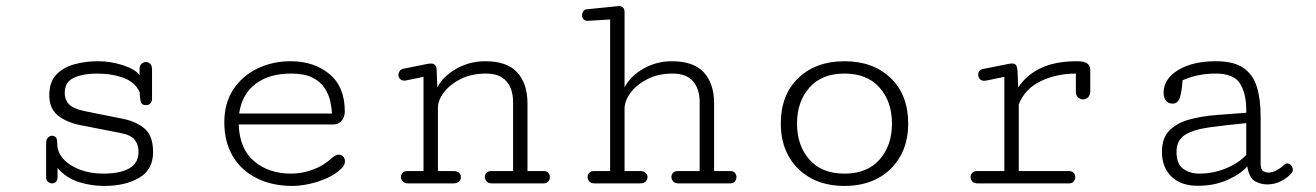

<svg xmlns="http://www.w3.org/2000/svg" viewBox="-20 -596 4278 624"><path d="M318.4 8.3Q276.4 8.3 236.1 -4.4Q195.8 -17.1 167 -49.8V-20.5Q167 -9.8 161.6 -4.9Q156.2 0 149.4 0Q142.1 0 136 -5.1Q129.9 -10.3 129.9 -19V-129.4Q129.9 -143.1 136 -148.9Q142.1 -154.8 148.4 -154.8Q155.3 -154.8 160.6 -150.6Q166 -146.5 166 -129.4Q166 -101.6 185.8 -79.6Q205.6 -57.6 239.5 -44.7Q273.4 -31.7 315.4 -31.7Q370.1 -31.7 400.1 -48.8Q430.2 -65.9 430.2 -102.1Q430.2 -125.5 418 -141.4Q405.8 -157.2 372.6 -163.6L242.7 -189Q196.8 -197.8 168.5 -220.5Q140.1 -243.2 140.1 -286.1Q140.1 -330.1 163.6 -354Q187 -377.9 223.1 -387.5Q259.3 -397 297.4 -397Q339.4 -397 378.9 -384.3Q418.5 -371.6 433.6 -352.1V-370.1Q433.1 -382.3 439.7 -388.4Q446.3 -394.5 454.1 -394.5Q461.9 -394.5 468 -388.7Q474.1 -382.8 474.1 -370.6V-272.5Q471.7 -254.4 453.6 -254.4Q440.9 -254.4 437.7 -264.6Q434.6 -274.9 434.1 -295.9Q420.4 -328.1 382.6 -342.5Q344.7 -356.9 293.9 -356.9Q251 -356.9 220.7 -343.5Q190.4 -330.1 190.4 -293.5Q190.4 -272.5 203.1 -258.1Q215.8 -243.7 252.4 -235.4L378.9 -210Q421.4 -201.7 449.5 -178.5Q477.5 -155.3 477.5 -101.6Q477.5 -44.9 432.6 -18.3Q387.7 8.3 318.4 8.3Z M930.2 8.3Q865.2 8.3 815.2 -16.4Q765.1 -41 737.1 -87.4Q709 -133.8 709 -198.7Q709 -261.2 738.5 -305.7Q768.1 -350.1 817.1 -373.5Q866.2 -397 924.8 -397Q1000.5 -397 1050.5 -355.5Q1100.6 -314 1100.6 -233.9Q1100.6 -215.8 1090.3 -203.6Q1080.1 -191.4 1063 -191.4H755.9Q758.3 -111.8 806.2 -71.8Q854 -31.7 926.3 -31.7Q961.9 -31.7 997.6 -44.9Q1033.2 -58.1 1061.5 -85Q1071.8 -93.3 1081.5 -93.3Q1090.3 -93.3 1095.7 -86.9Q1101.1 -80.6 1101.1 -71.8Q1101.1 -61 1092.3 -51.3Q1074.2 -31.7 1045.9 -18.6Q1017.6 -5.4 986.6 1.5Q955.6 8.3 930.2 8.3ZM757.3 -227.1H1059.1Q1058.1 -245.1 1053.2 -267.3Q1048.3 -289.6 1034.9 -310.1Q1021.5 -330.6 995.4 -343.8Q969.2 -356.9 925.8 -356.9Q854.5 -356.9 810.3 -323.2Q766.1 -289.6 757.3 -227.1Z M1305.7 0Q1294.4 0 1288.8 -6.6Q1283.2 -13.2 1283.2 -21Q1283.2 -28.3 1288.3 -34.2Q1293.5 -40 1303.7 -40H1356.4V-346.2L1303.7 -335.4Q1298.8 -334 1293.9 -334Q1285.2 -334 1280 -339.6Q1274.9 -345.2 1274.9 -352.5Q1274.9 -358.4 1278.6 -364.5Q1282.2 -370.6 1291 -372.6L1371.1 -388.7Q1377.9 -389.6 1379.9 -389.6Q1397.9 -389.6 1398.9 -370.6L1401.4 -312Q1419.9 -348.1 1463.1 -372.6Q1506.3 -397 1557.1 -397Q1627.9 -397 1661.1 -360.6Q1694.3 -324.2 1694.3 -260.3V-40H1747.6Q1757.3 -40 1762.2 -33.9Q1767.1 -27.8 1767.1 -20.5Q1767.1 -12.7 1762 -6.3Q1756.8 0 1746.6 0H1578.1Q1566.9 0 1561.3 -6.6Q1555.7 -13.2 1555.7 -21Q1555.7 -28.3 1560.8 -34.2Q1565.9 -40 1576.2 -40H1647.5V-263.7Q1647.5 -307.1 1625.7 -332Q1604 -356.9 1559.6 -356.9Q1512.7 -356.9 1477.5 -339.4Q1442.4 -321.8 1422.9 -296.1Q1403.3 -270.5 1403.3 -245.6V-40H1454.6Q1466.3 -40 1472.2 -33.9Q1478 -27.8 1478 -20.5Q1478 -12.7 1471.9 -6.3Q1465.8 0 1453.6 0Z M1912.1 0Q1900.9 0 1895.3 -6.6Q1889.6 -13.2 1889.6 -21Q1889.6 -28.3 1894.8 -34.2Q1899.9 -40 1910.2 -40H1962.9V-532.7L1890.6 -528.3Q1881.8 -527.8 1876.7 -533.2Q1871.6 -538.6 1871.6 -545.9Q1871.6 -551.8 1875.2 -558.6Q1878.9 -565.4 1887.7 -565.9L1980 -575.2Q1982.9 -575.7 1985.4 -575.9Q1987.8 -576.2 1989.7 -576.2Q2009.8 -576.2 2009.8 -557.1V-312Q2028.3 -348.1 2070.8 -372.6Q2113.3 -397 2163.6 -397Q2234.4 -397 2267.6 -360.6Q2300.8 -324.2 2300.8 -260.3V-40H2354Q2363.8 -40 2368.7 -33.9Q2373.5 -27.8 2373.5 -20.5Q2373.5 -12.7 2368.4 -6.3Q2363.3 0 2353 0H2184.6Q2173.3 0 2167.7 -6.6Q2162.1 -13.2 2162.1 -21Q2162.1 -28.3 2167.2 -34.2Q2172.4 -40 2182.6 -40H2253.9V-263.7Q2253.9 -307.1 2232.2 -332Q2210.4 -356.9 2166 -356.9Q2119.1 -356.9 2084 -338.9Q2048.8 -320.8 2029.3 -294.4Q2009.8 -268.1 2009.8 -242.7V-40H2061Q2072.8 -40 2078.6 -33.9Q2084.5 -27.8 2084.5 -20.5Q2084.5 -12.7 2078.4 -6.3Q2072.3 0 2060.1 0Z M2724.6 8.3Q2662.6 8.3 2616.2 -16.6Q2569.8 -41.5 2543.7 -87.2Q2517.6 -132.8 2517.6 -194.3Q2517.6 -288.1 2574.7 -342.5Q2631.8 -397 2724.6 -397Q2817.4 -397 2874.5 -342.5Q2931.6 -288.1 2931.6 -194.3Q2931.6 -132.8 2905.5 -87.2Q2879.4 -41.5 2833 -16.6Q2786.6 8.3 2724.6 8.3ZM2724.6 -31.7Q2798.3 -31.7 2838.6 -77.4Q2878.9 -123 2878.9 -194.3Q2878.9 -265.6 2838.6 -311.3Q2798.3 -356.9 2724.6 -356.9Q2650.9 -356.9 2610.6 -311.3Q2570.3 -265.6 2570.3 -194.3Q2570.3 -123 2610.6 -77.4Q2650.9 -31.7 2724.6 -31.7Z M3156.7 0Q3145.5 0 3139.9 -6.3Q3134.3 -12.7 3134.3 -20.5Q3134.3 -27.8 3139.4 -33.9Q3144.5 -40 3154.8 -40H3244.1V-346.2L3184.6 -334Q3182.6 -333.5 3178.7 -333.5Q3168.9 -333.5 3164.1 -339.6Q3159.2 -345.7 3159.2 -353Q3159.2 -368.7 3173.8 -371.6L3257.3 -388.2Q3264.2 -389.6 3268.6 -389.6Q3280.3 -389.6 3283.4 -382.1Q3286.6 -374.5 3287.1 -362.3L3289.1 -311.5Q3314.9 -351.6 3361.8 -374.3Q3408.7 -397 3480.5 -397Q3504.9 -397 3514.2 -389.4Q3523.4 -381.8 3523.4 -367.7V-300.3Q3523.4 -286.6 3516.1 -279.8Q3508.8 -272.9 3499.5 -272.9Q3491.2 -272.9 3483.9 -279.3Q3476.6 -285.6 3476.6 -298.3V-356.9Q3414.1 -356.9 3362.5 -332.3Q3311 -307.6 3291 -256.8V-40H3455.1Q3464.8 -40 3469.7 -33.9Q3474.6 -27.8 3474.6 -20Q3474.6 -12.7 3469.5 -6.3Q3464.4 0 3454.6 0Z M3872.6 7.8Q3817.4 7.8 3786.9 -22.5Q3756.3 -52.7 3756.3 -102.5Q3756.3 -147.5 3780.5 -171.9Q3804.7 -196.3 3844.5 -207.3Q3884.3 -218.3 3932.9 -222.2Q3981.4 -226.1 4030.3 -229.5V-239.3Q4030.3 -292.5 4009.8 -324.7Q3989.3 -356.9 3931.2 -356.9Q3872.1 -356.9 3823.2 -335Q3821.3 -300.8 3814.9 -280Q3808.6 -259.3 3791 -259.3Q3775.9 -259.3 3768.8 -269.5Q3761.7 -279.8 3761.7 -294.4Q3761.7 -339.4 3808.8 -368.2Q3856 -397 3931.6 -397Q3989.7 -397 4021.2 -375.2Q4052.7 -353.5 4064.9 -313.2Q4077.1 -272.9 4077.1 -216.8V-64.5Q4077.1 -45.4 4085.2 -40.3Q4093.3 -35.2 4102.5 -35.2Q4116.2 -35.2 4130.4 -43.2Q4144.5 -51.3 4151.9 -59.1Q4157.2 -64.9 4163.6 -64.9Q4170.9 -64.9 4176.3 -58.6Q4181.6 -52.2 4181.6 -44.4Q4181.6 -37.1 4176.8 -32.2Q4161.6 -16.1 4141.4 -6.3Q4121.1 3.4 4098.6 3.4Q4078.1 3.4 4059.1 -6.8Q4040 -17.1 4033.7 -55.2Q4011.2 -29.8 3968.8 -11Q3926.3 7.8 3872.6 7.8ZM3877.9 -31.7Q3921.4 -31.7 3962.6 -48.1Q4003.9 -64.5 4030.3 -92.3V-195.8Q3960 -189 3909.2 -181.9Q3858.4 -174.8 3831.1 -157.5Q3803.7 -140.1 3803.7 -102.5Q3803.7 -63.5 3825.2 -47.6Q3846.7 -31.7 3877.9 -31.7Z"/></svg>

Font: Cutive Mono
Style: Regular
Weight: 400
Designer: Vernon Adams
Foundry: Vernon Adams
Version: Version 1.110; ttfautohint (v1.8.4.7-5d5b)